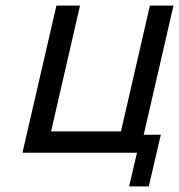

<svg xmlns="http://www.w3.org/2000/svg" viewBox="-20 -544 638 684"><path d="M60 0 181 -524H265L162 -76H411L514 -524H598L492 -64H553L510 120H440L468 0Z"/></svg>

Font: Miedinger
Style: Italic
Weight: 400
Italic angle: -13°
Version: Version 001.000